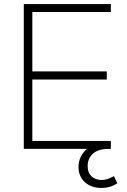

<svg xmlns="http://www.w3.org/2000/svg" viewBox="-20 -732 622 944"><path d="M557 169Q523 192 479 192Q428 192 397 163.5Q366 135 366 89Q366 36 408 0H97V-712H525V-673H139V-381H505V-341H139V-39H525V0H513Q463 0 437 23.5Q411 47 411 85Q411 117 430 135Q449 153 481 153Q507 153 540 134Z"/></svg>

Font: MuliDisplayVN ExtraLight
Style: Regular
Weight: 200
Designer: Vernon Adams
Foundry: Vernon Adams
Version: Version 2.100